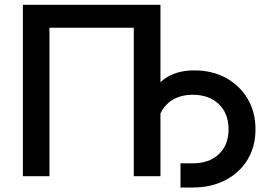

<svg xmlns="http://www.w3.org/2000/svg" viewBox="-20 -748 1148 815"><path d="M661.1 -727.5V0H547.9V-630.4H189.9V0H77.1V-727.5ZM746.1 47.9V-54.7H798.3Q867.7 -54.7 908.9 -93.5Q950.2 -132.3 950.2 -199.2Q950.2 -266.1 908.9 -305.9Q867.7 -345.7 798.3 -345.7Q728 -345.7 687 -304Q646 -262.2 646 -189.9H591.8Q591.8 -273.4 615.7 -331.3Q639.6 -389.2 687.3 -419.2Q734.9 -449.2 805.2 -449.2Q880.4 -449.2 938.7 -417.5Q997.1 -385.7 1030.8 -329.3Q1064.5 -272.9 1064.5 -199.2Q1064.5 -125.5 1030.5 -69.8Q996.6 -14.2 936.5 16.8Q876.5 47.9 798.3 47.9Z"/></svg>

Font: V-Inter
Style: Medium-500
Weight: 500
Designer: Rasmus Andersson
Foundry: rsms
Version: Version 4.000;git-4146feb